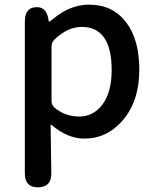

<svg xmlns="http://www.w3.org/2000/svg" viewBox="-20 -584 670 827"><path d="M144 223Q87 223 87 163V-491Q87 -550 133 -553Q180 -557 189 -499Q190 -490 191.5 -490Q193 -490 208 -502Q282 -564 363 -564Q466 -564 524 -487Q580 -413 580 -284Q580 -148 508 -65Q441 13 343 13Q271 13 202 -46Q198 -49 198 -44L201 162Q202 222 144 223ZM461 -282Q461 -468 332 -468Q270 -468 214 -413Q202 -401 202 -384V-148Q202 -132 214 -121Q260 -82 321.5 -82Q383 -82 422 -135Q461 -188 461 -282Z"/></svg>

Font: Resource Han Rounded JP Medium
Style: Regular
Weight: 500
Designer: Cyano Hao (round all glyphs); Ryoko NISHIZUKA 西塚涼子 (kana, bopomofo & ideographs); Paul D. Hunt (Latin, Greek & Cyrillic)
Foundry: Cyano Hao
Version: 0.990